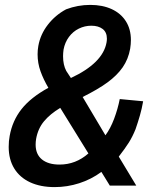

<svg xmlns="http://www.w3.org/2000/svg" viewBox="-20 -754 640 784"><path d="M15.5 -154Q15.5 -178.5 19.5 -199Q30.5 -261 68 -308.5Q105.5 -356 177.5 -395.5Q157.5 -429.5 145.5 -462.8Q133.5 -496 133.5 -532.5Q133.5 -549.5 136.5 -566.5Q145 -614 175.5 -653.2Q206 -692.5 250 -716Q297.5 -734 348.5 -734Q398.5 -734 436 -716.8Q473.5 -699.5 494 -667.2Q514.5 -635 514.5 -590.5Q514.5 -574 511.5 -555Q504 -512.5 481 -479.2Q458 -446 418.5 -417.2Q379 -388.5 317.5 -358L410.5 -201.5Q431 -229 446 -269Q461 -309 469 -349.5L564.5 -340.5Q559 -309 551.2 -282.2Q543.5 -255.5 533.5 -226.5Q521 -195.5 506 -171.8Q491 -148 465 -114.5L536.5 4H428.5L394 -52Q352.5 -21.5 303.5 -5.8Q254.5 10 203 10Q145.5 10 103.2 -9.5Q61 -29 38.2 -66Q15.5 -103 15.5 -154ZM341 -127.5 226 -313.5Q184.5 -288.5 159.8 -258.8Q135 -229 127.5 -187Q125.5 -175.5 125.5 -163.5Q125.5 -124 151.2 -103Q177 -82 223 -82Q289.5 -82 341 -127.5ZM237.5 -524.5Q237.5 -489 250.5 -464.5L269.5 -435.5Q400 -496.5 415 -580.5Q416.5 -589 416.5 -596Q416.5 -622.5 399 -635.8Q381.5 -649 353 -649Q326 -649 302 -637.2Q278 -625.5 261.5 -603.2Q245 -581 239.5 -551.5Q237.5 -536.5 237.5 -524.5Z"/></svg>

Font: JuliaMono BoldItalic
Style: Regular
Weight: 700
Italic angle: -9°
Monospace: yes
Designer: cormullion
Foundry: corm
Version: Version 0.049; ttfautohint (v1.8.4)